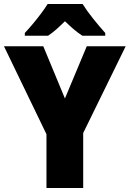

<svg xmlns="http://www.w3.org/2000/svg" viewBox="-20 -947 653 967"><path d="M307 -451 417 -714H613L399 -277V0H214V-271L0 -714H198ZM396 -927Q417 -893 449.5 -852.5Q482 -812 510 -781V-767H395Q373 -781 352 -799Q331 -817 307 -840Q283 -816 263 -798.5Q243 -781 222 -767H105V-781Q122 -799 144 -825Q166 -851 186.5 -878.5Q207 -906 220 -927Z"/></svg>

Font: Noto Sans Lao UI SemCond Blk
Style: Regular
Weight: 900
Width: 4
Designer: Monotype Design Team
Foundry: Monotype Imaging Inc.
Version: Version 2.000; ttfautohint (v1.8.4.7-5d5b)